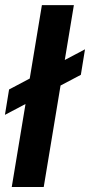

<svg xmlns="http://www.w3.org/2000/svg" viewBox="-26 -748 360 768"><path d="M269.5 -727.5 148.9 0H21L141.6 -727.5ZM-6.3 -288.6 10.3 -390.1 314 -550.8 297.4 -448.7Z"/></svg>

Font: Inter Semi Bold
Style: Italic
Weight: 600
Italic angle: -9.39999°
Designer: Rasmus Andersson
Foundry: rsms
Version: Version 4.000;git-3c8e0fc